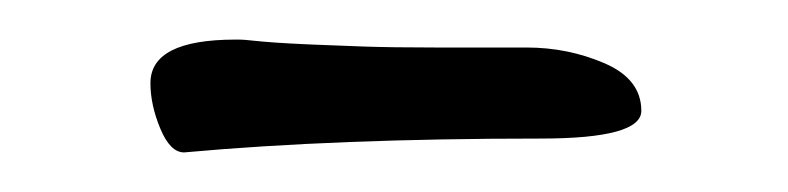

<svg xmlns="http://www.w3.org/2000/svg" viewBox="-20 -371 398 97"><path d="M304 -315Q304 -301 253 -301Q150 -301 73 -294Q66 -294 61 -306Q56 -318 56 -329Q56 -351 99 -351H101Q103 -351 107.5 -350.5Q112 -350 119 -349.5Q126 -349 137.5 -348.5Q149 -348 163.5 -347.5Q178 -347 200 -347Q200 -347 246 -347Q267 -347 285.5 -339Q304 -331 304 -315Z"/></svg>

Font: Dr Sugiyama
Style: Regular
Weight: 400
Designer: Alejandro Paul
Foundry: Alejandro Paul
Version: Version 1.000